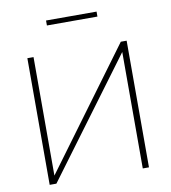

<svg xmlns="http://www.w3.org/2000/svg" viewBox="-95 -979 942 1060"><g transform="rotate(-10 375.5 -448.5)"><path d="M234.9 -869.1V-897H518.1V-869.1ZM97.2 0V-710H131.8V-45.9L621.1 -710H653.8V0H619.1V-652.8L134.8 0Z"/></g></svg>

Font: Rawline ExtraLight
Style: Regular
Weight: 275
Designer: Matt McInerney, Pablo Impallari, Rodrigo Fuenzalida
Foundry: Matt McInerney, Pablo Impallari, Rodrigo Fuenzalida
Version: Version 4.020;PS 004.020;hotconv 1.0.88;makeotf.lib2.5.64775